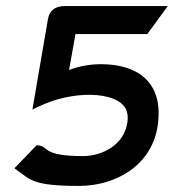

<svg xmlns="http://www.w3.org/2000/svg" viewBox="-20 -600 571 631"><path d="M107.8 -250C216 -303 361.8 -302 393.7 -242C399.1 -230 401.2 -216 398.9 -199C388.6 -123 314.8 -87 252.8 -87C118.8 -87 141 -118 107.5 -122L100.6 -123L27.4 -47L38.3 -39C80.2 -9 89.5 11 239.5 11C362.5 11 480.8 -58 498.7 -190C518.2 -334 427.6 -389 312.6 -389C272.6 -389 239.7 -382 207 -370L228 -488H464L531.4 -580H192.4C162.4 -580 142.5 -566 137.7 -538L86.5 -240Z"/></svg>

Font: Charger
Style: ExBdIt
Weight: 400
Designer: Jasper
Foundry: Cannot Into Space Fonts
Version: Version 0.99